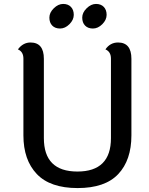

<svg xmlns="http://www.w3.org/2000/svg" viewBox="-20 -947 759 976"><path d="M99 -259V-649Q99 -684 71 -696Q97 -731 135 -731Q203 -731 203 -648V-245Q203 -75 373.5 -75Q544 -75 544 -245V-649Q544 -684 516 -696Q540 -731 580 -731Q648 -731 648 -648V-259Q648 -133 581 -62Q514 9 374.5 9Q235 9 167 -62.5Q99 -134 99 -259ZM468 -927Q493 -927 507.5 -912Q522 -897 522 -871.5Q522 -846 500 -824Q478 -802 452.5 -802Q427 -802 412.5 -817Q398 -832 398 -857.5Q398 -883 420.5 -905Q443 -927 468 -927ZM301 -927Q326 -927 340.5 -912Q355 -897 355 -871.5Q355 -846 333 -824Q311 -802 285.5 -802Q260 -802 245.5 -817Q231 -832 231 -857.5Q231 -883 253.5 -905Q276 -927 301 -927Z"/></svg>

Font: Laila Medium
Style: Regular
Weight: 500
Designer: Hitesh Malaviya
Foundry: Indian Type Foundry
Version: Version 1.302;PS 1.0;hotconv 1.0.78;makeotf.lib2.5.61930; tt